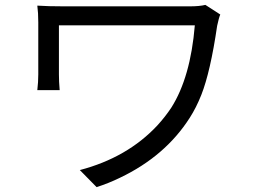

<svg xmlns="http://www.w3.org/2000/svg" viewBox="-20 -726 1040 781"><path d="M815.4 -706.1 876 -667Q870.1 -653.3 863.3 -621.1Q835.9 -433.6 798.8 -339.8Q778.3 -288.1 752 -247.1Q652.3 -90.8 467.8 -2.9Q421.9 19.5 373 35.2L304.7 -34.2Q498 -85 620.1 -215.8Q652.3 -251 676.8 -288.1Q754.9 -411.1 772.5 -623H219.7V-422.9Q219.7 -395.5 222.7 -359.4H131.8Q135.7 -392.6 135.7 -422.9V-635.7Q135.7 -673.8 131.8 -703.1Q173.8 -700.2 239.3 -700.2H752Q791 -700.2 815.4 -706.1Z"/></svg>

Font: Taipei Sans TC Beta
Style: Regular
Weight: 400
Designer: JT Foundry
Foundry: JT Foundry
Version: Version 1.000